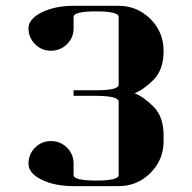

<svg xmlns="http://www.w3.org/2000/svg" viewBox="-20 -635 655 655"><path d="M77.1 -538.6Q77.1 -569.8 122.1 -592.8Q168 -615.2 231 -615.2H384.8Q448.2 -615.2 493.7 -569.8Q538.1 -525.4 538.1 -460.9Q538.1 -397 503.4 -362.3Q468.8 -328.1 439 -316.9Q468.8 -305.7 503.4 -271.5Q538.1 -236.8 538.1 -172.9V-153.8Q538.1 -89.8 493.2 -44.9Q448.2 0 384.8 0H231Q167 0 122.1 -22Q77.1 -43.9 77.1 -76.7Q77.1 -108.9 99.6 -131.3Q122.1 -153.8 153.8 -153.8Q186 -153.8 208.5 -131.3Q231 -108.9 231 -77.1V-38.1Q231 -19 308.1 -19Q384.8 -19 384.8 -38.1V-288.1Q384.8 -307.6 308.1 -308.1H231V-327.1H308.1Q384.8 -327.1 384.8 -346.2V-577.1Q384.8 -596.2 308.1 -596.2Q231 -596.2 231 -577.1V-538.1Q231 -505.9 208 -483.9Q185.5 -461.9 153.3 -461.9Q122.1 -461.9 99.6 -484.4Q77.1 -506.8 77.1 -538.6Z"/></svg>

Font: Hjet
Style: Regular
Weight: 400
Designer: T. Christopher White
Version: Version 1.2